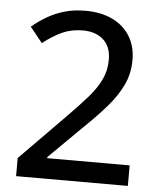

<svg xmlns="http://www.w3.org/2000/svg" viewBox="-52 -769 676 814"><g transform="rotate(5 286.0 -362.0)"><path d="M522.5 0H46.9V-77.1L234.9 -268.1Q288.6 -322.3 324 -363Q359.4 -403.8 377.4 -442.1Q395.5 -480.5 395.5 -525.9Q395.5 -581.5 362.8 -610.8Q330.1 -640.1 275.9 -640.1Q227.1 -640.1 187.7 -622.3Q148.4 -604.5 106.4 -571.3L53.7 -636.7Q82.5 -661.1 116.2 -680.9Q149.9 -700.7 189.9 -712.4Q230 -724.1 278.8 -724.1Q345.7 -724.1 394.3 -700.7Q442.9 -677.2 469.2 -634.3Q495.6 -591.3 495.6 -533.7Q495.6 -476.6 472.9 -428Q450.2 -379.4 408.7 -331.5Q367.2 -283.7 310.5 -229.5L171.4 -91.8V-87.4H522.5Z"/></g></svg>

Font: Open Sans Medium
Style: Regular
Weight: 500
Designer: Monotype Design Team
Foundry: Monotype Imaging Inc.
Version: Version 3.000